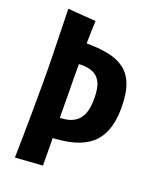

<svg xmlns="http://www.w3.org/2000/svg" viewBox="-135 -789 699 871"><g transform="rotate(20 214.0 -353.5)"><path d="M127 -135V-236Q169 -232 199.5 -236Q230 -240 251 -255.5Q272 -271 282 -298.5Q292 -326 292 -369Q292 -421 278 -447.5Q264 -474 240.5 -483.5Q217 -493 189 -493Q173 -493 155.5 -491.5Q138 -490 117 -487V-592Q131 -593 143.5 -593Q156 -593 169 -593Q228 -593 274.5 -584.5Q321 -576 354 -553Q387 -530 404.5 -486.5Q422 -443 422 -372Q422 -300 401 -253Q380 -206 341 -180.5Q302 -155 248 -145Q194 -135 127 -135ZM45 5Q46 -35 47 -95.5Q48 -156 48.5 -223.5Q49 -291 49 -353Q49 -416 47.5 -483.5Q46 -551 44.5 -611.5Q43 -672 42 -712L177 -702Q176 -681 175 -648.5Q174 -616 173.5 -578Q173 -540 173 -500Q173 -460 173 -423Q173 -386 174 -355Q174 -325 174.5 -281Q175 -237 175.5 -187.5Q176 -138 176.5 -90.5Q177 -43 177 -4Z"/></g></svg>

Font: Truculenta ExtraBold
Style: Regular
Weight: 800
Version: Version 1.002